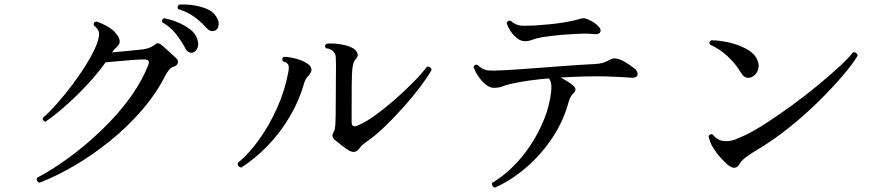

<svg xmlns="http://www.w3.org/2000/svg" viewBox="-20 -811 4040 872"><path d="M159 19Q142 12 149 -4Q195 -28 251 -65.5Q307 -103 365.5 -152Q424 -201 479.5 -258.5Q535 -316 580 -380.5Q625 -445 653 -514Q664 -542 635 -541Q612 -541 580 -538.5Q548 -536 516 -533Q484 -530 460 -528Q435 -493 401 -454Q367 -415 328.5 -377.5Q290 -340 253 -309Q216 -278 186 -258Q180 -260 176.5 -264.5Q173 -269 174 -275Q206 -303 242 -344Q278 -385 313 -432Q348 -479 376 -525.5Q404 -572 419 -609Q431 -641 430 -659.5Q429 -678 406 -696Q403 -711 417 -713Q437 -708 466 -692Q495 -676 509 -656Q536 -623 513 -600Q504 -592 499 -586.5Q494 -581 489 -573Q526 -576 568 -580.5Q610 -585 631 -587Q662 -592 679 -605Q689 -614 696 -614.5Q703 -615 713 -607Q721 -601 733.5 -589.5Q746 -578 759 -566.5Q772 -555 779 -548Q791 -537 787.5 -524.5Q784 -512 766 -507Q756 -504 747.5 -493.5Q739 -483 731 -468Q689 -385 624 -310Q559 -235 480.5 -171.5Q402 -108 319.5 -59.5Q237 -11 159 19ZM858 -573Q848 -570 838.5 -573.5Q829 -577 821 -593Q802 -628 778 -658Q754 -688 717 -710Q712 -724 726 -728Q755 -723 786.5 -710Q818 -697 843 -678Q868 -659 876 -634Q884 -611 877 -593.5Q870 -576 858 -573ZM960 -674Q952 -669 941 -670Q930 -671 918 -684Q892 -713 861.5 -735Q831 -757 789 -770Q782 -783 794 -790Q823 -792 856 -787.5Q889 -783 918 -771Q947 -759 961 -737Q975 -718 973 -699Q971 -680 960 -674Z M1562 -129Q1546 -139 1528 -153.5Q1510 -168 1499 -177Q1484 -192 1494 -209Q1499 -216 1500.5 -225Q1502 -234 1503 -244Q1504 -255 1504.5 -288Q1505 -321 1505 -363.5Q1505 -406 1505.5 -447.5Q1506 -489 1506 -516Q1506 -537 1505 -551Q1504 -565 1496 -575Q1492 -580 1482.5 -585.5Q1473 -591 1460 -592Q1451 -605 1463 -612Q1479 -615 1502 -613Q1525 -611 1548 -605.5Q1571 -600 1586 -590Q1598 -582 1603 -570Q1608 -558 1599 -547Q1589 -536 1585.5 -525Q1582 -514 1580 -495Q1578 -477 1577.5 -429Q1577 -381 1577 -315Q1577 -301 1577 -286.5Q1577 -272 1577 -257Q1577 -227 1609 -243Q1644 -258 1686.5 -289Q1729 -320 1773 -358.5Q1817 -397 1855.5 -436Q1894 -475 1919 -508Q1927 -510 1933 -505.5Q1939 -501 1940 -493Q1922 -461 1888.5 -416.5Q1855 -372 1813 -325Q1771 -278 1728 -236.5Q1685 -195 1647 -169Q1623 -152 1611 -136Q1593 -110 1562 -129ZM1076 -50Q1058 -53 1060 -71Q1112 -114 1158.5 -179.5Q1205 -245 1239.5 -323Q1274 -401 1289 -481Q1294 -507 1289.5 -516.5Q1285 -526 1265 -533Q1257 -546 1269 -553Q1292 -553 1324.5 -544.5Q1357 -536 1379 -520Q1390 -513 1393.5 -501Q1397 -489 1389 -478Q1382 -467 1374.5 -459.5Q1367 -452 1361 -432Q1339 -354 1296.5 -282Q1254 -210 1197.5 -151Q1141 -92 1076 -50Z M2228 41Q2220 39 2216.5 33Q2213 27 2215 20Q2265 -10 2310.5 -55Q2356 -100 2392 -155.5Q2428 -211 2452 -271.5Q2476 -332 2483 -393Q2485 -413 2483.5 -428Q2482 -443 2473 -455Q2425 -451 2382.5 -445Q2340 -439 2305 -431Q2280 -426 2263 -419Q2246 -412 2223 -412Q2204 -412 2184.5 -428.5Q2165 -445 2150.5 -467Q2136 -489 2131 -507Q2136 -521 2149 -516Q2171 -494 2195.5 -491.5Q2220 -489 2268 -492H2270Q2293 -493 2334 -496Q2375 -499 2424.5 -502.5Q2474 -506 2523.5 -510Q2573 -514 2614 -516.5Q2655 -519 2679 -520Q2702 -521 2717.5 -525.5Q2733 -530 2752 -541Q2773 -552 2804 -537Q2818 -531 2837.5 -517.5Q2857 -504 2866 -496Q2880 -481 2874.5 -468.5Q2869 -456 2846 -458Q2825 -460 2790 -461.5Q2755 -463 2730 -464Q2681 -465 2628.5 -463.5Q2576 -462 2526 -459Q2541 -451 2556 -442Q2571 -433 2580 -425Q2605 -406 2584 -387Q2577 -380 2572 -371.5Q2567 -363 2562 -346Q2539 -261 2488.5 -185Q2438 -109 2370 -50.5Q2302 8 2228 41ZM2365 -624Q2345 -624 2327.5 -638Q2310 -652 2298 -671Q2286 -690 2281 -705Q2284 -719 2298 -717Q2313 -705 2326 -699.5Q2339 -694 2358 -694Q2377 -694 2407 -695Q2437 -697 2474 -700.5Q2511 -704 2546.5 -710Q2582 -716 2606 -723Q2607 -723 2609 -724Q2619 -727 2628 -728Q2637 -729 2648 -724Q2682 -710 2700 -689Q2712 -676 2706 -665Q2700 -654 2680 -656Q2656 -659 2623 -658Q2590 -657 2555 -654.5Q2520 -652 2490 -648.5Q2460 -645 2442 -642Q2417 -638 2399.5 -631Q2382 -624 2365 -624Z M3279 -68Q3256 -89 3237.5 -113Q3219 -137 3209 -158Q3205 -167 3202.5 -176Q3200 -185 3198 -191Q3203 -205 3217 -200Q3227 -187 3241.5 -178.5Q3256 -170 3278 -170Q3302 -170 3323 -179Q3344 -188 3364 -197Q3408 -218 3464 -254.5Q3520 -291 3579.5 -334.5Q3639 -378 3693.5 -423Q3748 -468 3790.5 -507Q3833 -546 3854 -573Q3862 -575 3868 -570.5Q3874 -566 3875 -558Q3854 -522 3808 -468Q3762 -414 3701 -353.5Q3640 -293 3570 -236.5Q3500 -180 3431 -138Q3397 -118 3372.5 -100.5Q3348 -83 3340 -68Q3320 -30 3279 -68ZM3400 -464Q3387 -456 3372.5 -458Q3358 -460 3345 -481Q3323 -519 3286 -554Q3249 -589 3205 -608Q3197 -621 3210 -628Q3246 -628 3288.5 -618.5Q3331 -609 3367 -590.5Q3403 -572 3417 -544Q3430 -519 3423.5 -497Q3417 -475 3400 -464Z"/></svg>

Font: Zen Old Mincho Medium
Style: Regular
Weight: 500
Designer: Yoshimichi Ohira
Foundry: Positype
Version: Version 1.500